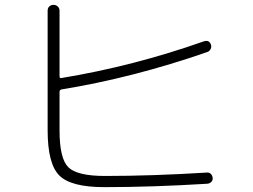

<svg xmlns="http://www.w3.org/2000/svg" viewBox="-20 -763 1040 790"><path d="M409 7Q272 7 224 -41Q176 -89 176 -227V-719Q176 -730 183 -736.5Q190 -743 200 -743Q211 -743 218 -736Q225 -729 225 -719V-449Q225 -440 233 -442Q530 -491 819 -593Q841 -600 848 -579Q851 -570 846.5 -561Q842 -552 833 -549Q528 -443 233 -395Q225 -393 225 -385V-226Q225 -111 261 -75Q297 -39 412 -39Q607 -39 831 -53Q841 -54 847.5 -47.5Q854 -41 855 -31Q856 -21 849.5 -14.5Q843 -8 833 -7Q606 7 409 7Z"/></svg>

Font: Rounded Mplus 1c Light
Style: Regular
Weight: 300
Version: Version 1.059.20150529